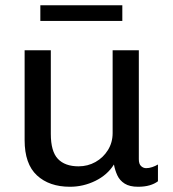

<svg xmlns="http://www.w3.org/2000/svg" viewBox="-20 -703 661 733"><path d="M247 10Q168 10 121 -33.5Q74 -77 74 -168V-511H174V-192Q174 -125 201 -96.5Q228 -68 280 -68Q315 -68 344.5 -84.5Q374 -101 392 -130Q410 -159 410 -195V-511H510V-95Q510 -77 518.5 -69Q527 -61 538 -61Q549 -61 561 -65Q573 -69 583 -75V-11Q570 -1 551 4.5Q532 10 507 10Q475 10 456 -2Q437 -14 428 -33.5Q419 -53 415 -75Q390 -35 344 -12.5Q298 10 247 10ZM134 -623V-683H447V-623Z"/></svg>

Font: Chivo Medium
Style: Regular
Weight: 400
Version: Version 2.002